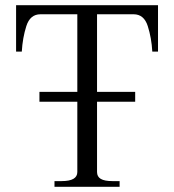

<svg xmlns="http://www.w3.org/2000/svg" viewBox="-20 -720 671 740"><path d="M589 -700V-521H567Q564 -574 549.5 -619.5Q535 -665 495 -665H354V-366H501V-328H354V-57Q354 -39 368.5 -30.5Q383 -22 413 -22H441V0H190V-22H218Q278 -22 278 -57V-328H132V-366H278V-665H136Q96 -665 81.5 -619.5Q67 -574 64 -521H42V-700Z"/></svg>

Font: Taviraj Light
Style: Regular
Weight: 300
Designer: Katatrad Team
Foundry: CadsonDemak
Version: Version 1.001